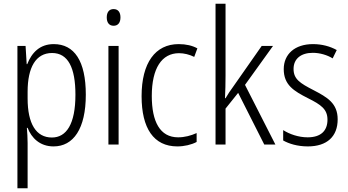

<svg xmlns="http://www.w3.org/2000/svg" viewBox="-20 -780 1878 1036"><path d="M270 -542C194 -542 151 -495 127 -434H124L118 -532H74V236H129V-8C129 -36 127 -66 125 -90H129C150 -36 195 10 269 10C376 10 443 -85 443 -269C443 -451 381 -542 270 -542ZM261 -494C347 -494 387 -415 387 -269C387 -110 338 -38 260 -38C175 -38 129 -112 129 -249V-285C129 -416 173 -494 261 -494Z M593 -731C568 -731 556 -713 556 -686C556 -658 569 -641 593 -641C617 -641 630 -658 630 -686C630 -713 618 -731 593 -731ZM620 -532H565V0H620Z M937 10C974 10 1013 1 1041 -14V-62C1010 -48 976 -39 941 -39C843 -39 799 -124 799 -262C799 -412 853 -493 946 -493C973 -493 1002 -486 1028 -473L1045 -519C1018 -534 984 -542 944 -542C818 -542 744 -441 744 -261C744 -88 809 10 937 10Z M1197 -373V-760H1143V0H1197V-194L1265 -279L1406 0H1466L1302 -322L1453 -532H1392L1238 -312C1223 -292 1210 -272 1197 -250H1194C1196 -291 1197 -330 1197 -373Z M1802 -136C1802 -223 1746 -255 1671 -294C1599 -331 1564 -353 1564 -408C1564 -463 1604 -495 1668 -495C1706 -495 1746 -483 1775 -465L1797 -510C1761 -530 1717 -542 1669 -542C1570 -542 1511 -487 1511 -407C1511 -322 1565 -289 1642 -250C1712 -215 1747 -191 1747 -134C1747 -75 1712 -39 1640 -39C1591 -39 1542 -56 1508 -78V-22C1538 -5 1584 10 1641 10C1745 10 1802 -44 1802 -136Z"/></svg>

Font: Noto Sans Armenian Condensed Light
Style: Regular
Weight: 300
Width: 3
Designer: Monotype Design Team
Foundry: Monotype Imaging Inc.
Version: Version 2.008